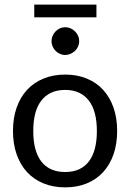

<svg xmlns="http://www.w3.org/2000/svg" viewBox="-20 -810 567 837"><path d="M264.2 -484.9Q316.4 -484.9 358.4 -467.5Q400.4 -450.2 429.7 -418.2Q459 -386.2 474.9 -340.8Q490.7 -295.4 490.7 -239.3Q490.7 -182.6 474.9 -137.2Q459 -91.8 429.7 -59.8Q400.4 -27.8 358.4 -10.5Q316.4 6.8 264.2 6.8Q211.9 6.8 169.7 -10.5Q127.4 -27.8 97.9 -59.8Q68.4 -91.8 52.5 -137.2Q36.6 -182.6 36.6 -239.3Q36.6 -295.4 52.5 -340.8Q68.4 -386.2 97.9 -418.2Q127.4 -450.2 169.7 -467.5Q211.9 -484.9 264.2 -484.9ZM264.2 -60.1Q298.8 -60.1 324.7 -72Q350.6 -84 367.9 -106.9Q385.3 -129.9 393.8 -163.1Q402.3 -196.3 402.3 -238.8Q402.3 -281.2 393.8 -314.5Q385.3 -347.7 367.9 -370.6Q350.6 -393.6 324.7 -405.8Q298.8 -418 264.2 -418Q229 -418 202.9 -405.8Q176.8 -393.6 159.4 -370.6Q142.1 -347.7 133.5 -314.5Q125 -281.2 125 -238.8Q125 -196.3 133.5 -163.1Q142.1 -129.9 159.4 -106.9Q176.8 -84 202.9 -72Q229 -60.1 264.2 -60.1ZM129.4 -790H400.4V-734.4H129.4ZM325.2 -630.4Q325.2 -618.2 320.3 -607.2Q315.4 -596.2 306.9 -588.1Q298.3 -580.1 287.4 -575.2Q276.4 -570.3 264.2 -570.3Q252 -570.3 241.2 -575.2Q230.5 -580.1 222.4 -588.1Q214.4 -596.2 209.5 -607.2Q204.6 -618.2 204.6 -630.4Q204.6 -643.1 209.5 -654.1Q214.4 -665 222.4 -673.3Q230.5 -681.6 241.2 -686.5Q252 -691.4 264.2 -691.4Q276.4 -691.4 287.4 -686.5Q298.3 -681.6 306.9 -673.3Q315.4 -665 320.3 -654.1Q325.2 -643.1 325.2 -630.4Z"/></svg>

Font: Carlito
Style: Regular
Weight: 400
Designer: Lukasz Dziedzic
Foundry: tyPoland Lukasz Dziedzic
Version: Version 1.104